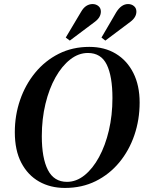

<svg xmlns="http://www.w3.org/2000/svg" viewBox="-20 -909 708 946"><path d="M300 17Q228 17 172.5 -14.5Q117 -46 85 -107Q53 -168 53 -258Q53 -341 79 -416.5Q105 -492 153.5 -551Q202 -610 269.5 -644Q337 -678 420 -678Q495 -678 550.5 -644.5Q606 -611 637 -549.5Q668 -488 668 -404Q668 -319 642 -243Q616 -167 567.5 -108.5Q519 -50 451.5 -16.5Q384 17 300 17ZM310 -13Q356 -13 396.5 -45.5Q437 -78 468 -135Q499 -192 516.5 -266.5Q534 -341 534 -426Q534 -533 506 -590.5Q478 -648 413 -648Q367 -648 326 -616Q285 -584 253.5 -528Q222 -472 204 -397.5Q186 -323 186 -238Q186 -130 216 -71.5Q246 -13 310 -13ZM304 -724 379 -850Q391 -871 405.5 -880Q420 -889 436 -889Q453 -889 465 -879Q477 -869 477 -852Q477 -824 448 -802L324 -709ZM480 -724 553 -849Q578 -889 611 -889Q628 -889 640 -879Q652 -869 652 -852Q652 -824 623 -802L499 -709Z"/></svg>

Font: DeepMind Serif Text
Style: Italic
Weight: 400
Italic angle: -12°
Designer: Frank Grießhammer / Modifications: Colophon Foundry
Foundry: Colophon Foundry
Version: Version 5.003; ttfautohint (v1.8.2)